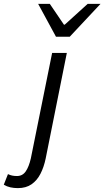

<svg xmlns="http://www.w3.org/2000/svg" viewBox="-142 -761 543 998"><path d="M-49 216.8Q-70 216.8 -88.3 212.7Q-106.6 208.6 -122.3 199.1L-100.6 144Q-89.6 149.4 -78.3 151.7Q-66.9 154 -53.9 154Q-24.9 154 -8.3 129.9Q8.3 105.8 18.3 62.3L129 -486H205.4L95.5 62.6Q86.3 107.3 68.4 142.2Q50.6 177.1 21.8 197Q-6.9 216.8 -49 216.8ZM149 -570 56.3 -740.9H116.9L190.4 -632.7H194.4L313.7 -740.9H380.5L220.5 -570Z"/></svg>

Font: Source Sans 3
Style: Italic
Weight: 200
Italic angle: -11°
Designer: Paul D. Hunt
Foundry: Adobe
Version: Version 3.046;hotconv 1.0.118;makeotfexe 2.5.65603